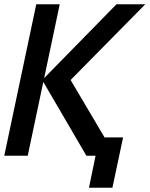

<svg xmlns="http://www.w3.org/2000/svg" viewBox="-45 -730 701 900"><path d="M-25 0 125 -710H235L162 -364L501 -710H636L286 -355L445 -86H532L482 150H372L403 0H360L158 -346L85 0Z"/></svg>

Font: Geist Mono SemiBold
Style: Italic
Weight: 600
Italic angle: -12°
Monospace: yes
Designer: Basement.studio, Andrés Briganti, Mateo Zaragoza
Foundry: Basement.studio, Vercel, Andrés Briganti, Guido Ferreyra, Mateo Zaragoza
Version: Version 1.500; ttfautohint (v1.8.4.7-5d5b)